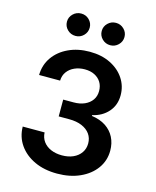

<svg xmlns="http://www.w3.org/2000/svg" viewBox="-137 -1035 923 1138"><g transform="rotate(15 324.5 -466.0)"><path d="M323.7 10.3Q244.6 10.3 184.8 -17.6Q125 -45.4 90.8 -94.2Q56.6 -143.1 55.7 -206.5H189.9Q191.4 -174.3 208.7 -150.6Q226.1 -127 255.9 -114.3Q285.6 -101.6 323.7 -101.6Q362.8 -101.6 392.6 -115Q422.4 -128.4 439.5 -153.1Q456.5 -177.7 456.5 -210Q456.5 -242.7 439 -267.3Q421.4 -292 388.7 -305.9Q356 -319.8 310.5 -319.8H246.1V-422.9H310.5Q348.6 -422.9 377.4 -435.8Q406.2 -448.7 422.4 -471.9Q438.5 -495.1 438.5 -526.4Q438.5 -557.6 424.3 -580.6Q410.2 -603.5 384.5 -616.5Q358.9 -629.4 324.2 -629.4Q290 -629.4 262 -616.9Q233.9 -604.5 217 -581.5Q200.2 -558.6 199.2 -526.9H70.3Q71.3 -588.9 104.7 -636.5Q138.2 -684.1 195.6 -710.9Q252.9 -737.8 325.7 -737.8Q398.4 -737.8 453.1 -710.7Q507.8 -683.6 538.1 -637.7Q568.4 -591.8 568.4 -535.6Q568.4 -474.6 531.7 -433.1Q495.1 -391.6 435.5 -378.4V-373.5Q486.3 -366.7 521.7 -343.3Q557.1 -319.8 575.4 -283.7Q593.8 -247.6 593.8 -202.6Q593.8 -141.1 559.1 -93Q524.4 -44.9 463.4 -17.3Q402.3 10.3 323.7 10.3ZM431.2 -806.2Q402.3 -806.2 381.8 -826.4Q361.3 -846.7 361.3 -875Q361.3 -903.3 381.8 -923.3Q402.3 -943.4 431.2 -943.4Q460 -943.4 480.5 -923.3Q501 -903.3 501 -875Q501 -846.7 480.5 -826.4Q460 -806.2 431.2 -806.2ZM218.3 -806.2Q189 -806.2 168.5 -826.4Q147.9 -846.7 147.9 -875Q147.9 -903.3 168.5 -923.3Q189 -943.4 218.3 -943.4Q247.1 -943.4 267.3 -923.3Q287.6 -903.3 287.6 -875Q287.6 -846.7 267.3 -826.4Q247.1 -806.2 218.3 -806.2Z"/></g></svg>

Font: V-Inter
Style: SemiBold-600
Weight: 600
Designer: Rasmus Andersson
Foundry: rsms
Version: Version 4.000;git-4146feb